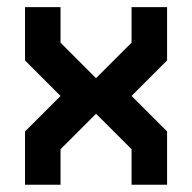

<svg xmlns="http://www.w3.org/2000/svg" viewBox="-20 -508 528 528"><path d="M48.8 -488.3H146.5V-390.6L244.1 -293L341.8 -390.6V-488.3H439.5V-341.8L341.8 -244.1L439.5 -146.5V0H341.8V-97.7L244.1 -195.3L146.5 -97.7V0H48.8V-146.5L146.5 -244.1L48.8 -341.8Z"/></svg>

Font: BabelStone Runic Beorhtnoth
Style: Regular
Weight: 400
Designer: Andrew West
Foundry: BabelStone
Version: Version 7.004;November 9, 2023